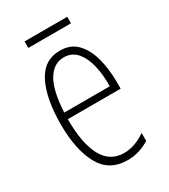

<svg xmlns="http://www.w3.org/2000/svg" viewBox="-166 -728 720 818"><g transform="rotate(-30 194.0 -319.0)"><path d="M199 -539Q252 -539 283.5 -505.5Q315 -472 329 -418Q343 -364 343 -303V-269H83Q83 -149 117 -86.5Q151 -24 220 -24Q273 -24 326 -61V-22Q304 -8 276.5 1Q249 10 218 10Q128 10 87 -64.5Q46 -139 46 -264Q46 -391 83.5 -465Q121 -539 199 -539ZM199 -506Q149 -506 119 -455.5Q89 -405 84 -301H308Q309 -357 298 -403.5Q287 -450 262.5 -478Q238 -506 199 -506ZM299 -648V-616H89V-648Z"/></g></svg>

Font: Noto Sans Gurmukhi ExtraCondensed ExtraLight
Style: Regular
Weight: 200
Width: 2
Designer: Jelle Bosma - Monotype Design Team
Foundry: Monotype Imaging Inc.
Version: Version 2.004; ttfautohint (v1.8.4.7-5d5b)